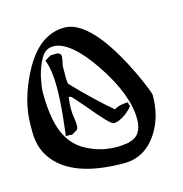

<svg xmlns="http://www.w3.org/2000/svg" viewBox="-76 -869 562 590"><g transform="rotate(-15 205.5 -574.0)"><path d="M387.7 -527.3Q387.7 -460 356.4 -411.1Q316.4 -348.6 249 -348.6Q101.6 -348.6 40 -413.1Q1 -453.1 1 -513.7Q1 -517.6 1 -521.5Q1 -524.4 1 -527.3Q1 -529.3 1 -531.2Q1 -533.2 1 -535.2Q1 -613.3 43.9 -696.3Q96.7 -798.8 178.7 -798.8Q228.5 -798.8 282.2 -730.5Q320.3 -681.6 358.4 -601.6Q387.7 -538.1 387.7 -527.3Q387.7 -527.3 387.7 -527.3ZM280.3 -407.2Q322.3 -416 322.3 -469.7Q322.3 -546.9 253.9 -649.4Q184.6 -752 130.9 -752Q105.5 -752 91.8 -727.5Q78.1 -704.1 70.3 -671.9Q63.5 -638.7 63.5 -623Q63.5 -520.5 94.7 -472.7Q124 -423.8 200.2 -406.2Q225.6 -402.3 240.2 -402.3Q255.9 -402.3 280.3 -406.2Q280.3 -407.2 280.3 -407.2ZM308.6 -526.4Q279.3 -526.4 264.6 -515.6Q211.9 -559.6 145.5 -628.9Q144.5 -629.9 143.6 -643.6Q143.6 -672.9 143.6 -680.7Q143.6 -687.5 144.5 -690.4Q152.3 -720.7 145.5 -723.6Q141.6 -725.6 140.6 -727.5Q121.1 -727.5 118.2 -727.5Q115.2 -727.5 96.7 -715.8Q109.4 -681.6 109.4 -628.9Q109.4 -585.9 103.5 -530.3Q97.7 -475.6 96.7 -475.6Q116.2 -475.6 117.2 -474.6Q117.2 -474.6 133.8 -484.4Q141.6 -490.2 136.7 -520.5Q130.9 -549.8 136.7 -588.9Q141.6 -588.9 143.6 -587.9Q145.5 -587.9 180.7 -546.9Q239.3 -475.6 250 -475.6Q267.6 -475.6 291 -493.2Q311.5 -509.8 311.5 -515.6Q312.5 -515.6 310.5 -516.6Q308.6 -518.6 308.6 -526.4Z"/></g></svg>

Font: Tolkien Dwarf Runes
Style: Regular
Weight: 400
Version: Regular